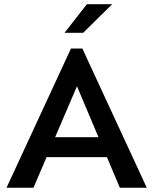

<svg xmlns="http://www.w3.org/2000/svg" viewBox="-20 -885 723 905"><path d="M10.7 0 314.5 -656.2H368.2L671.9 0H544.9L342.8 -478.5L137.7 0ZM163.1 -144.5V-238.3H527.3V-144.5ZM284.2 -730.5 389.6 -865.2H508.8L372.1 -730.5Z"/></svg>

Font: Sen Medium
Style: Regular
Weight: 500
Designer: Kosal Sen, Philatype
Foundry: Philatype
Version: Version 2.000;gftools[0.9.31]